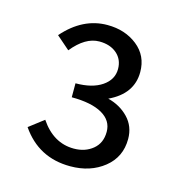

<svg xmlns="http://www.w3.org/2000/svg" viewBox="-72 -907 511 544"><g transform="rotate(15 183.5 -635.0)"><path d="M35 -504 78 -537Q117 -479 177 -479Q210 -479 232.5 -497.5Q255 -516 255 -549Q255 -582 223.5 -600Q192 -618 134 -618V-659Q183 -659 211.5 -678.5Q240 -698 240 -729Q240 -757 220.5 -774Q201 -791 169 -791Q128 -791 90 -744L51 -778Q107 -842 179 -842Q231 -842 267 -813.5Q303 -785 303 -737Q303 -673 235 -641Q271 -632 295 -607Q319 -582 319 -545Q319 -492 279 -460Q239 -428 180 -428Q87 -428 35 -504Z"/></g></svg>

Font: RibengUni
Style: Regular
Weight: 400
Designer: (1) Dr. Andrew Glass (Senior Program Manager at Microsoft Corporation)
(2) Bivuti Chakma (Chakma Font Designer & Keyboar
Foundry: Bivuti Chakma
Version: Version 2.2022; Updated on: 03 June 2022; Friday